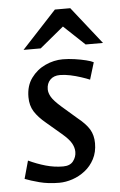

<svg xmlns="http://www.w3.org/2000/svg" viewBox="-50 -692 465 741"><g transform="rotate(-5 182.5 -322.0)"><path d="M149.8 11.8Q107.3 11.8 73.3 2.8Q39.3 -6.2 17.5 -14.8L36.7 -84.1Q69.4 -68.7 102.8 -59.2Q136.2 -49.7 170 -49.7Q197 -49.7 209.3 -65.9Q221.7 -82.1 221.7 -101.7Q221.7 -118.1 212.3 -135.1Q202.9 -152.1 176.3 -174.7L119.3 -223.2Q89.7 -247.6 74.7 -271.5Q59.8 -295.3 59.8 -327.8Q59.8 -371.7 81.6 -401.4Q103.3 -431.2 136.5 -446.5Q169.6 -461.8 204.3 -461.8Q226.4 -461.8 250.4 -458.3Q274.3 -454.8 294.1 -449.9Q313.9 -445 322.7 -440L302.7 -374.3Q289.1 -380.1 269.1 -386.6Q249.1 -393.2 227.9 -397.7Q206.6 -402.2 188.1 -402.2Q163.9 -402.2 150.3 -388.1Q136.6 -374.1 136.6 -351.3Q136.6 -337.4 145.7 -321.6Q154.8 -305.8 183.7 -280.3L241 -230.6Q273.1 -205 286.7 -182.1Q300.3 -159.1 300.3 -128.3Q300.3 -93.6 286.3 -67.2Q272.4 -40.8 250.2 -23.5Q228.1 -6.1 201.5 2.9Q175 11.8 149.8 11.8ZM56.8 -511.1 190.9 -655.7H250.5L364.7 -511.1H297.4L216.1 -587.7L123.3 -511.1Z"/></g></svg>

Font: Ancizar Sans Thin
Style: Italic
Weight: 100
Italic angle: -4°
Designer: Cesar Puertas, Viviana Monsalve, Julian Moncada, Julian Prieto, Jose Castro, Mariel Hernandez, Felipe Aragon, Sara Alarc
Version: Version 8.100